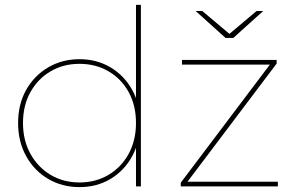

<svg xmlns="http://www.w3.org/2000/svg" viewBox="-20 -762 1223 785"><path d="M305 3Q234 3 177 -30.5Q120 -64 87 -123.5Q54 -183 54 -259Q54 -336 87 -394.5Q120 -453 177 -486.5Q234 -520 305 -520Q376 -520 432 -486.5Q488 -453 520.5 -394.5Q553 -336 553 -259Q553 -183 520.5 -123.5Q488 -64 432 -30.5Q376 3 305 3ZM305 -16Q371 -16 423.5 -47Q476 -78 506 -133Q536 -188 536 -259Q536 -331 506 -385.5Q476 -440 423.5 -470.5Q371 -501 305 -501Q239 -501 187 -470.5Q135 -440 104.5 -385.5Q74 -331 74 -259Q74 -188 104.5 -133Q135 -78 187 -47Q239 -16 305 -16ZM536 0V-190L546 -260L536 -330V-742H556V0ZM719 0V-15L1088 -504L1096 -498H724V-517H1111V-502L742 -13L730 -19H1116V0ZM902 -607 780 -717H807L921 -621H915L1029 -717H1056L934 -607Z"/></svg>

Font: Montserrat Thin
Style: Regular
Weight: 100
Designer: Julieta Ulanovsky
Foundry: Julieta Ulanovsky
Version: Version 9.000